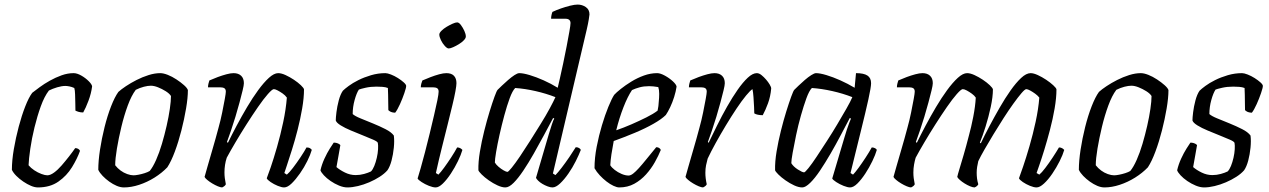

<svg xmlns="http://www.w3.org/2000/svg" viewBox="-20 -820 5550 840"><path d="M146 0Q132 0 115.5 -7Q99 -14 82 -25.5Q65 -37 51.5 -50.5Q38 -64 32 -77Q32 -118 40.5 -167.5Q49 -217 62 -266Q75 -315 90.5 -354.5Q106 -394 121 -414Q134 -424 153.5 -438.5Q173 -453 198 -467Q223 -481 249.5 -490.5Q276 -500 302 -500Q317 -500 335.5 -489.5Q354 -479 368 -465Q382 -451 383 -442Q379 -411 367 -379Q355 -347 344 -328Q333 -328 324.5 -330.5Q316 -333 310 -336Q310 -348 309.5 -368Q309 -388 308.5 -407Q308 -426 305 -435Q294 -440 283.5 -442Q273 -444 266 -444Q250 -444 230 -438Q210 -432 194 -424Q174 -398 158.5 -355Q143 -312 131 -263Q119 -214 112.5 -169Q106 -124 105 -97Q115 -85 130 -75Q145 -65 161 -59Q177 -53 187 -53Q200 -53 216.5 -65Q233 -77 249.5 -96Q266 -115 282 -135.5Q298 -156 309 -172Q317 -172 322.5 -168.5Q328 -165 330 -160Q318 -126 295 -88.5Q272 -51 235.5 -25.5Q199 0 146 0Z M522 0Q507 0 490.5 -7Q474 -14 458 -25.5Q442 -37 429 -50.5Q416 -64 410 -77Q410 -116 417.5 -165Q425 -214 437.5 -264Q450 -314 466 -355Q482 -396 498 -418Q510 -429 531 -443Q552 -457 577.5 -470Q603 -483 630 -491.5Q657 -500 681 -500Q695 -500 714 -492.5Q733 -485 752 -472.5Q771 -460 785 -447.5Q799 -435 802 -426Q802 -392 794 -345Q786 -298 773.5 -249Q761 -200 745 -157Q729 -114 712 -88Q688 -63 656 -43Q624 -23 589 -11.5Q554 0 522 0ZM564 -53Q572 -53 585.5 -55.5Q599 -58 613 -62.5Q627 -67 635 -72Q649 -89 663 -120.5Q677 -152 688.5 -191Q700 -230 709 -269.5Q718 -309 723 -343.5Q728 -378 728 -400Q721 -411 705 -421Q689 -431 671.5 -438Q654 -445 640 -445Q627 -445 609.5 -440.5Q592 -436 574 -427Q555 -402 539 -358.5Q523 -315 511 -265Q499 -215 491.5 -170Q484 -125 484 -97Q494 -84 507.5 -74Q521 -64 536.5 -58.5Q552 -53 564 -53Z M952 0Q945 0 933 -5Q921 -10 908.5 -17.5Q896 -25 886.5 -33Q877 -41 875 -46Q879 -60 888 -92Q897 -124 910 -168Q923 -212 936 -261Q945 -293 952 -327.5Q959 -362 963.5 -387Q968 -412 968 -419Q968 -430 961.5 -434Q955 -438 943 -438H890Q890 -446 892 -454Q894 -462 896 -468Q914 -476 933 -483Q952 -490 970.5 -495Q989 -500 1002 -500Q1023 -500 1035 -488.5Q1047 -477 1047 -456Q1047 -447 1041.5 -424.5Q1036 -402 1028 -372Q1020 -342 1010 -309Q1000 -276 990 -247Q980 -218 973 -199L977 -195Q994 -230 1015.5 -270.5Q1037 -311 1061 -351.5Q1085 -392 1109.5 -425.5Q1134 -459 1156.5 -479.5Q1179 -500 1197 -500Q1211 -500 1229.5 -491.5Q1248 -483 1266 -471Q1284 -459 1296.5 -447Q1309 -435 1310 -429Q1310 -392 1302 -345.5Q1294 -299 1282 -252Q1270 -205 1257 -164Q1244 -123 1235 -96Q1226 -69 1224 -63L1235 -56Q1245 -64 1261.5 -85.5Q1278 -107 1295 -132.5Q1312 -158 1321 -175Q1331 -175 1337 -171Q1343 -167 1344 -164Q1338 -143 1324.5 -115.5Q1311 -88 1292.5 -61.5Q1274 -35 1256 -17.5Q1238 0 1223 0Q1212 0 1195 -7Q1178 -14 1164 -23.5Q1150 -33 1147 -40Q1152 -52 1164.5 -88.5Q1177 -125 1192 -177Q1207 -229 1219 -285.5Q1231 -342 1235 -393Q1228 -403 1216.5 -411Q1205 -419 1194.5 -424.5Q1184 -430 1178 -430Q1171 -430 1152 -408.5Q1133 -387 1108.5 -351.5Q1084 -316 1058.5 -276Q1033 -236 1010 -197Q987 -158 972 -130Q967 -115 964.5 -98.5Q962 -82 962 -66Q962 -53 963.5 -41Q965 -29 968 -14Q967 -11 963.5 -7.5Q960 -4 952 0Z M1500 0Q1483 0 1463.5 -8Q1444 -16 1426.5 -28Q1409 -40 1397 -53Q1385 -66 1382 -75Q1388 -101 1399.5 -126Q1411 -151 1423 -170Q1435 -189 1440 -196Q1447 -196 1452.5 -194.5Q1458 -193 1462.5 -190.5Q1467 -188 1469 -185Q1466 -169 1461.5 -142Q1457 -115 1452 -89Q1467 -76 1489.5 -65Q1512 -54 1536 -54Q1555 -54 1573 -59Q1591 -64 1603 -70Q1611 -78 1617.5 -94Q1624 -110 1628.5 -129.5Q1633 -149 1634 -167Q1635 -185 1633 -195Q1631 -201 1612.5 -209Q1594 -217 1568 -227.5Q1542 -238 1515.5 -249Q1489 -260 1470.5 -271.5Q1452 -283 1449 -293Q1449 -305 1452 -329.5Q1455 -354 1462 -380.5Q1469 -407 1480 -423Q1488 -431 1505.5 -444Q1523 -457 1548 -469.5Q1573 -482 1603.5 -491Q1634 -500 1666 -500Q1675 -500 1690.5 -494Q1706 -488 1721 -478.5Q1736 -469 1746.5 -459.5Q1757 -450 1757 -444Q1757 -436 1749 -412.5Q1741 -389 1730 -364.5Q1719 -340 1709 -327Q1703 -327 1696.5 -328.5Q1690 -330 1685.5 -333Q1681 -336 1679 -338Q1679 -351 1678.5 -369Q1678 -387 1678 -405Q1678 -423 1677 -435Q1667 -439 1653.5 -440Q1640 -441 1627 -441Q1601 -441 1579 -436Q1557 -431 1550 -428Q1540 -413 1531.5 -382.5Q1523 -352 1523 -321Q1533 -312 1557.5 -302Q1582 -292 1611.5 -280Q1641 -268 1666.5 -255Q1692 -242 1703 -227Q1706 -204 1703 -174Q1700 -144 1693 -117.5Q1686 -91 1675 -75Q1662 -60 1641 -46.5Q1620 -33 1595.5 -22.5Q1571 -12 1546 -6Q1521 0 1500 0Z M1886 0Q1874 0 1856.5 -7Q1839 -14 1824.5 -23.5Q1810 -33 1807 -39Q1812 -54 1820.5 -84.5Q1829 -115 1839.5 -154.5Q1850 -194 1860 -236Q1870 -278 1879 -316Q1888 -354 1893.5 -381.5Q1899 -409 1899 -419Q1899 -430 1892.5 -434Q1886 -438 1874 -438H1821Q1821 -446 1823.5 -455Q1826 -464 1828 -468Q1844 -475 1863.5 -482.5Q1883 -490 1901.5 -495Q1920 -500 1933 -500Q1955 -500 1966 -488.5Q1977 -477 1977 -456Q1977 -446 1972.5 -421Q1968 -396 1959 -359Q1950 -322 1938.5 -275.5Q1927 -229 1913.5 -175.5Q1900 -122 1887 -63L1898 -56Q1908 -66 1923 -86.5Q1938 -107 1954 -131.5Q1970 -156 1980 -175Q1988 -175 1994 -171.5Q2000 -168 2003 -164Q1997 -143 1983.5 -115Q1970 -87 1952.5 -60.5Q1935 -34 1917.5 -17Q1900 0 1886 0ZM1943 -608Q1936 -608 1926 -619Q1916 -630 1909 -644.5Q1902 -659 1902 -669Q1902 -676 1911.5 -685.5Q1921 -695 1934.5 -703Q1948 -711 1960.5 -716.5Q1973 -722 1980 -722Q1988 -722 1996.5 -710.5Q2005 -699 2011.5 -685Q2018 -671 2018 -660Q2018 -653 2009.5 -644Q2001 -635 1988 -627Q1975 -619 1962.5 -613.5Q1950 -608 1943 -608Z M2191 0Q2176 0 2156.5 -9Q2137 -18 2118.5 -31Q2100 -44 2087.5 -56.5Q2075 -69 2073 -75Q2072 -111 2079.5 -156Q2087 -201 2098.5 -247Q2110 -293 2122 -332Q2134 -371 2143.5 -397Q2153 -423 2157 -427Q2163 -433 2175.5 -445Q2188 -457 2203 -470Q2218 -483 2231 -491.5Q2244 -500 2252 -500Q2269 -500 2297.5 -491.5Q2326 -483 2358.5 -468.5Q2391 -454 2420 -436Q2423 -448 2429.5 -477Q2436 -506 2444 -543Q2452 -580 2459 -617Q2466 -654 2471 -682Q2476 -710 2476 -719Q2476 -728 2470.5 -733Q2465 -738 2454 -738H2391Q2391 -746 2393 -755Q2395 -764 2397 -768Q2414 -776 2434 -783Q2454 -790 2474 -795Q2494 -800 2507 -800Q2527 -800 2543 -789Q2559 -778 2559 -757Q2559 -754 2556 -735.5Q2553 -717 2547 -691L2399 -61L2410 -54Q2421 -65 2437.5 -86.5Q2454 -108 2471 -133Q2488 -158 2499 -176Q2508 -176 2514 -172Q2520 -168 2521 -164Q2513 -143 2499 -115Q2485 -87 2467 -61Q2449 -35 2430.5 -17.5Q2412 0 2397 0Q2388 0 2376 -4.5Q2364 -9 2353 -15.5Q2342 -22 2334.5 -29.5Q2327 -37 2325 -42L2381 -233Q2388 -256 2394.5 -276Q2401 -296 2405 -301L2400 -304Q2382 -270 2360 -229Q2338 -188 2315 -147.5Q2292 -107 2269.5 -73.5Q2247 -40 2227 -20Q2207 0 2191 0ZM2200 -68Q2204 -68 2219 -86.5Q2234 -105 2255 -136Q2276 -167 2299 -203.5Q2322 -240 2345 -277Q2368 -314 2385 -345.5Q2402 -377 2410 -395Q2369 -411 2323 -421.5Q2277 -432 2234 -435Q2222 -423 2210 -390.5Q2198 -358 2186.5 -315.5Q2175 -273 2165.5 -230.5Q2156 -188 2150.5 -155Q2145 -122 2145 -109Q2150 -100 2161 -90.5Q2172 -81 2183.5 -74.5Q2195 -68 2200 -68Z M2689 0Q2679 0 2664 -7Q2649 -14 2633.5 -26Q2618 -38 2604 -53Q2590 -68 2581 -84Q2581 -129 2590.5 -178Q2600 -227 2613.5 -272Q2627 -317 2641.5 -352.5Q2656 -388 2667 -405Q2676 -415 2696 -431Q2716 -447 2742 -463Q2768 -479 2797 -489.5Q2826 -500 2855 -500Q2869 -500 2889 -489Q2909 -478 2924 -464Q2939 -450 2940 -441Q2937 -420 2929.5 -396Q2922 -372 2912 -351Q2902 -330 2893 -317Q2875 -299 2839 -278.5Q2803 -258 2757.5 -239Q2712 -220 2665 -203Q2659 -172 2655 -145Q2651 -118 2650 -97Q2656 -87 2669.5 -76.5Q2683 -66 2699.5 -59Q2716 -52 2730 -52Q2739 -52 2750 -60.5Q2761 -69 2775.5 -85Q2790 -101 2808.5 -124Q2827 -147 2851 -176Q2859 -176 2864 -172.5Q2869 -169 2871 -164Q2861 -139 2845 -110.5Q2829 -82 2806.5 -57Q2784 -32 2755 -16Q2726 0 2689 0ZM2676 -250Q2708 -261 2742.5 -276Q2777 -291 2808 -306.5Q2839 -322 2857 -336Q2859 -345 2860.5 -356Q2862 -367 2862 -374Q2864 -392 2864 -409.5Q2864 -427 2860 -439Q2849 -441 2838.5 -442Q2828 -443 2820 -443Q2797 -443 2778.5 -438Q2760 -433 2745 -426Q2726 -398 2707.5 -350.5Q2689 -303 2676 -250Z M3056 0Q3049 0 3037 -5Q3025 -10 3012.5 -17.5Q3000 -25 2990.5 -33Q2981 -41 2979 -46Q2983 -60 2992 -92Q3001 -124 3014 -168Q3027 -212 3040 -261Q3049 -293 3056 -327.5Q3063 -362 3067.5 -387Q3072 -412 3072 -419Q3072 -430 3065.5 -434Q3059 -438 3047 -438H2994Q2994 -446 2996 -454Q2998 -462 3000 -468Q3018 -476 3037 -483Q3056 -490 3074.5 -495Q3093 -500 3106 -500Q3127 -500 3139 -488.5Q3151 -477 3151 -456Q3151 -447 3145.5 -424.5Q3140 -402 3132 -372Q3124 -342 3114 -309Q3104 -276 3094 -247Q3084 -218 3077 -199L3080 -195Q3097 -230 3117.5 -271.5Q3138 -313 3161 -353.5Q3184 -394 3207 -427Q3230 -460 3251.5 -480Q3273 -500 3291 -500Q3301 -500 3311.5 -491.5Q3322 -483 3331.5 -472Q3341 -461 3347.5 -450Q3354 -439 3354 -433Q3351 -398 3340 -368Q3329 -338 3317 -316Q3306 -316 3296 -318Q3286 -320 3280 -324Q3280 -333 3279 -353Q3278 -373 3276.5 -395Q3275 -417 3272 -430Q3263 -425 3244 -402Q3225 -379 3202 -344.5Q3179 -310 3155.5 -271Q3132 -232 3111 -194Q3090 -156 3076 -126Q3072 -112 3069 -97Q3066 -82 3066 -64Q3066 -52 3067.5 -39.5Q3069 -27 3072 -14Q3071 -11 3067.5 -7.5Q3064 -4 3056 0Z M3490 0Q3474 0 3454.5 -9Q3435 -18 3416.5 -31Q3398 -44 3385.5 -56.5Q3373 -69 3371 -75Q3370 -112 3377.5 -157Q3385 -202 3396.5 -248Q3408 -294 3420 -332.5Q3432 -371 3441.5 -397Q3451 -423 3455 -427Q3461 -433 3473.5 -445Q3486 -457 3501 -470Q3516 -483 3529.5 -491.5Q3543 -500 3550 -500Q3567 -500 3595.5 -491.5Q3624 -483 3656.5 -468.5Q3689 -454 3719 -436L3725 -500Q3759 -500 3775 -489.5Q3791 -479 3791 -456Q3791 -439 3779 -384.5Q3767 -330 3746.5 -247.5Q3726 -165 3701 -63L3712 -56Q3721 -65 3736 -85.5Q3751 -106 3767 -130.5Q3783 -155 3794 -175Q3802 -175 3808.5 -171.5Q3815 -168 3816 -164Q3810 -143 3796.5 -115Q3783 -87 3766 -61Q3749 -35 3731.5 -17.5Q3714 0 3699 0Q3688 0 3670.5 -7Q3653 -14 3638.5 -23.5Q3624 -33 3621 -39L3673 -214Q3679 -235 3685 -253Q3691 -271 3696 -284Q3701 -297 3703 -301L3698 -304Q3680 -270 3658.5 -229Q3637 -188 3613.5 -147.5Q3590 -107 3567.5 -73.5Q3545 -40 3524.5 -20Q3504 0 3490 0ZM3498 -66Q3502 -66 3517 -84.5Q3532 -103 3552.5 -134Q3573 -165 3597 -202Q3621 -239 3643 -276Q3665 -313 3683 -344.5Q3701 -376 3709 -395Q3668 -411 3621.5 -421.5Q3575 -432 3532 -435Q3520 -423 3508 -390Q3496 -357 3484 -314.5Q3472 -272 3463 -229Q3454 -186 3448 -152.5Q3442 -119 3442 -106Q3451 -91 3470.5 -78.5Q3490 -66 3498 -66Z M3966 0Q3959 0 3947 -5Q3935 -10 3922.5 -17.5Q3910 -25 3900.5 -33Q3891 -41 3889 -46Q3893 -60 3902 -92Q3911 -124 3924 -168Q3937 -212 3950 -261Q3959 -293 3966 -327.5Q3973 -362 3977.5 -387Q3982 -412 3982 -419Q3982 -430 3975.5 -434Q3969 -438 3957 -438H3904Q3904 -446 3906 -454Q3908 -462 3910 -468Q3928 -476 3947 -483Q3966 -490 3984.5 -495Q4003 -500 4016 -500Q4037 -500 4049 -488.5Q4061 -477 4061 -456Q4061 -447 4055.5 -424.5Q4050 -402 4042 -372Q4034 -342 4024 -309Q4014 -276 4004 -247Q3994 -218 3987 -199L3991 -195Q4008 -230 4029.5 -270.5Q4051 -311 4075 -351.5Q4099 -392 4123.5 -425.5Q4148 -459 4170.5 -479.5Q4193 -500 4211 -500Q4225 -500 4243.5 -491.5Q4262 -483 4280 -471Q4298 -459 4310.5 -447Q4323 -435 4324 -429Q4324 -396 4314.5 -352Q4305 -308 4292 -266.5Q4279 -225 4267 -196L4271 -193Q4287 -227 4308.5 -267.5Q4330 -308 4353.5 -349Q4377 -390 4401 -424Q4425 -458 4447.5 -479Q4470 -500 4489 -500Q4502 -500 4520.5 -491.5Q4539 -483 4557 -471Q4575 -459 4588 -447Q4601 -435 4602 -429Q4602 -392 4594 -345.5Q4586 -299 4573.5 -251.5Q4561 -204 4548.5 -163.5Q4536 -123 4526.5 -96Q4517 -69 4515 -63L4527 -56Q4537 -64 4553 -85Q4569 -106 4585.5 -131Q4602 -156 4613 -175Q4621 -175 4627 -171.5Q4633 -168 4636 -164Q4630 -143 4616 -115Q4602 -87 4584 -60.5Q4566 -34 4547.5 -17Q4529 0 4515 0Q4503 0 4486 -7Q4469 -14 4455 -23.5Q4441 -33 4438 -40Q4443 -53 4456 -91Q4469 -129 4484 -180.5Q4499 -232 4511 -287.5Q4523 -343 4527 -393Q4520 -402 4509 -410Q4498 -418 4487 -424Q4476 -430 4470 -430Q4464 -430 4449 -412.5Q4434 -395 4413.5 -366.5Q4393 -338 4370.5 -303Q4348 -268 4326.5 -232.5Q4305 -197 4287.5 -166.5Q4270 -136 4260 -115Q4257 -103 4255 -90Q4253 -77 4253 -64Q4253 -52 4254.5 -39.5Q4256 -27 4260 -14Q4259 -11 4255 -7Q4251 -3 4244 0Q4236 0 4224 -5Q4212 -10 4200 -17.5Q4188 -25 4179 -33Q4170 -41 4168 -46Q4170 -56 4177.5 -80.5Q4185 -105 4196 -142.5Q4207 -180 4219 -227Q4229 -263 4238 -309Q4247 -355 4249 -393Q4243 -402 4232 -410Q4221 -418 4210 -424Q4199 -430 4192 -430Q4185 -430 4166 -408.5Q4147 -387 4122.5 -351.5Q4098 -316 4072.5 -276Q4047 -236 4024 -197Q4001 -158 3986 -130Q3982 -117 3979 -100Q3976 -83 3976 -65Q3976 -53 3977.5 -40.5Q3979 -28 3982 -14Q3981 -11 3977.5 -7.5Q3974 -4 3966 0Z M4812 0Q4797 0 4780.5 -7Q4764 -14 4748 -25.5Q4732 -37 4719 -50.5Q4706 -64 4700 -77Q4700 -116 4707.5 -165Q4715 -214 4727.5 -264Q4740 -314 4756 -355Q4772 -396 4788 -418Q4800 -429 4821 -443Q4842 -457 4867.5 -470Q4893 -483 4920 -491.5Q4947 -500 4971 -500Q4985 -500 5004 -492.5Q5023 -485 5042 -472.5Q5061 -460 5075 -447.5Q5089 -435 5092 -426Q5092 -392 5084 -345Q5076 -298 5063.5 -249Q5051 -200 5035 -157Q5019 -114 5002 -88Q4978 -63 4946 -43Q4914 -23 4879 -11.5Q4844 0 4812 0ZM4854 -53Q4862 -53 4875.5 -55.5Q4889 -58 4903 -62.5Q4917 -67 4925 -72Q4939 -89 4953 -120.5Q4967 -152 4978.5 -191Q4990 -230 4999 -269.5Q5008 -309 5013 -343.5Q5018 -378 5018 -400Q5011 -411 4995 -421Q4979 -431 4961.5 -438Q4944 -445 4930 -445Q4917 -445 4899.5 -440.5Q4882 -436 4864 -427Q4845 -402 4829 -358.5Q4813 -315 4801 -265Q4789 -215 4781.5 -170Q4774 -125 4774 -97Q4784 -84 4797.5 -74Q4811 -64 4826.5 -58.5Q4842 -53 4854 -53Z M5248 0Q5231 0 5211.5 -8Q5192 -16 5174.5 -28Q5157 -40 5145 -53Q5133 -66 5130 -75Q5136 -101 5147.5 -126Q5159 -151 5171 -170Q5183 -189 5188 -196Q5195 -196 5200.5 -194.5Q5206 -193 5210.5 -190.5Q5215 -188 5217 -185Q5214 -169 5209.5 -142Q5205 -115 5200 -89Q5215 -76 5237.5 -65Q5260 -54 5284 -54Q5303 -54 5321 -59Q5339 -64 5351 -70Q5359 -78 5365.5 -94Q5372 -110 5376.5 -129.5Q5381 -149 5382 -167Q5383 -185 5381 -195Q5379 -201 5360.5 -209Q5342 -217 5316 -227.5Q5290 -238 5263.5 -249Q5237 -260 5218.5 -271.5Q5200 -283 5197 -293Q5197 -305 5200 -329.5Q5203 -354 5210 -380.5Q5217 -407 5228 -423Q5236 -431 5253.5 -444Q5271 -457 5296 -469.5Q5321 -482 5351.5 -491Q5382 -500 5414 -500Q5423 -500 5438.5 -494Q5454 -488 5469 -478.5Q5484 -469 5494.5 -459.5Q5505 -450 5505 -444Q5505 -436 5497 -412.5Q5489 -389 5478 -364.5Q5467 -340 5457 -327Q5451 -327 5444.5 -328.5Q5438 -330 5433.5 -333Q5429 -336 5427 -338Q5427 -351 5426.5 -369Q5426 -387 5426 -405Q5426 -423 5425 -435Q5415 -439 5401.5 -440Q5388 -441 5375 -441Q5349 -441 5327 -436Q5305 -431 5298 -428Q5288 -413 5279.5 -382.5Q5271 -352 5271 -321Q5281 -312 5305.5 -302Q5330 -292 5359.5 -280Q5389 -268 5414.5 -255Q5440 -242 5451 -227Q5454 -204 5451 -174Q5448 -144 5441 -117.5Q5434 -91 5423 -75Q5410 -60 5389 -46.5Q5368 -33 5343.5 -22.5Q5319 -12 5294 -6Q5269 0 5248 0Z"/></svg>

Font: Texturina Medium 12pt ExtraLight
Style: Italic
Weight: 250
Italic angle: -11°
Version: Version 1.002